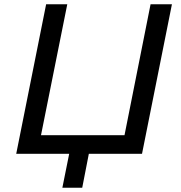

<svg xmlns="http://www.w3.org/2000/svg" viewBox="-20 -720 847 899"><path d="M785 -700 645 0H396L365 159H272L304 0H56L196 -700H295L172 -87H563L685 -700Z"/></svg>

Font: Montserrat Medium
Style: Italic
Weight: 500
Italic angle: -11.3°
Designer: Julieta Ulanovsky
Foundry: Julieta Ulanovsky
Version: Version 9.000; ttfautohint (v1.8.4.7-5d5b)